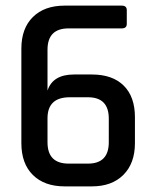

<svg xmlns="http://www.w3.org/2000/svg" viewBox="-20 -663 548 683"><path d="M149 -157Q149 -81 224 -81H293Q367 -81 367 -157V-241Q367 -317 293 -317H228Q149 -317 149 -242ZM460 -154Q460 -82 419 -41Q378 0 307 0H210Q138 0 97 -40.5Q56 -81 56 -154V-490Q56 -562 97 -602.5Q138 -643 210 -643H413Q431 -643 431 -627V-578Q431 -562 413 -562H224Q149 -562 149 -486V-341Q168 -398 243 -398H307Q380 -398 420 -358.5Q460 -319 460 -246Z"/></svg>

Font: Rajdhani Semibold
Style: Regular
Weight: 600
Designer: Satya Rajpurohit, Jyotish Sonowal
Foundry: Indian Type Foundry
Version: Version 1.200;PS 1.0;hotconv 1.0.78;makeotf.lib2.5.61930; tt